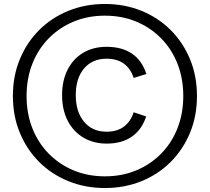

<svg xmlns="http://www.w3.org/2000/svg" viewBox="-20 -838 1058 968"><path d="M509 110Q410 110 325 75.5Q240 41 177.5 -21.5Q115 -84 80 -168.5Q45 -253 45 -354Q45 -455 80 -539.5Q115 -624 177.5 -686.5Q240 -749 325 -783.5Q410 -818 509 -818Q608 -818 693 -783.5Q778 -749 840.5 -686.5Q903 -624 938 -539.5Q973 -455 973 -354Q973 -253 938 -168.5Q903 -84 840.5 -21.5Q778 41 693 75.5Q608 110 509 110ZM509 51Q595 51 667 21Q739 -9 792.5 -63.5Q846 -118 875 -192Q904 -266 904 -354Q904 -442 875 -516Q846 -590 792.5 -644.5Q739 -699 667 -729Q595 -759 509 -759Q423 -759 351 -729Q279 -699 225.5 -644.5Q172 -590 143 -516Q114 -442 114 -354Q114 -266 143 -192Q172 -118 225.5 -63.5Q279 -9 351 21Q423 51 509 51ZM518 -114Q452 -114 401 -144Q350 -174 321.5 -229Q293 -284 293 -358Q293 -432 321 -487Q349 -542 399.5 -572Q450 -602 517 -602Q595 -602 645.5 -567.5Q696 -533 718 -465L654 -445Q638 -493 604 -517.5Q570 -542 517 -542Q446 -542 404 -493Q362 -444 362 -358Q362 -274 404 -224Q446 -174 517 -174Q570 -174 604 -199Q638 -224 654 -272L717 -251Q695 -184 644.5 -149Q594 -114 518 -114Z"/></svg>

Font: TikTok Sans Light
Style: Regular
Weight: 300
Version: Version 4.000